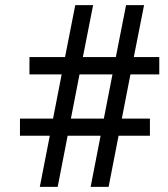

<svg xmlns="http://www.w3.org/2000/svg" viewBox="-20 -731 656 751"><path d="M257.3 -267.1H386.2L419.9 -439.9H291ZM373.5 -200.2H244.6L205.6 0H135.7L174.8 -200.2H58.1V-267.1H187.5L221.2 -439.9H95.2V-507.8H234.4L274.4 -710.9H344.2L304.2 -507.8H433.1L473.1 -710.9H543.5L503.4 -507.8H603V-439.9H490.2L456.5 -267.1H566.4V-200.2H443.8L404.8 0H334.5Z"/></svg>

Font: MAUL
Style: Regular
Weight: 400
Designer: MAUL
Version: Version 1.0; 2020; ttfautohint (v1.8.3)